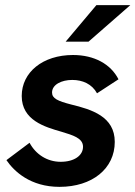

<svg xmlns="http://www.w3.org/2000/svg" viewBox="-20 -717 527 747"><path d="M211.5 10C339 10 426.5 -61 426.5 -165C426.5 -264 336.5 -291 256.5 -310.5C204.5 -324 182.5 -334 182.5 -357C182.5 -388 219.5 -406 261 -406C301 -406 337.5 -390.5 357.5 -354L441 -408.5C411 -467.5 347 -503 264 -503C146.5 -503 64.5 -436 64.5 -343.5C64.5 -249 154.5 -223 219 -204.5C263 -191 303 -180 303 -146C303 -112 269 -87.5 216 -87.5C163.5 -87.5 119 -116.5 95 -161.5L5 -94C35 -50 98.5 10 211.5 10ZM235.5 -555H324.5L487 -697H355Z"/></svg>

Font: HK Grotesk
Style: Bold Italic
Weight: 700
Italic angle: -16°
Designer: Alfredo Marco Pradil
Foundry: Hanken Design Co.
Version: Version 3.001;FEAKit 1.0